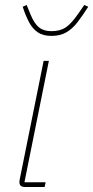

<svg xmlns="http://www.w3.org/2000/svg" viewBox="-20 -750 374 770"><path d="M159 0H81Q70 0 64 -4.5Q58 -9 58 -19Q58 -24 58.5 -27.5Q59 -31 60 -35L155 -506H176L78 -19H163ZM186 -606Q153 -606 132 -620Q111 -634 97 -660Q83 -686 71 -723L87 -730L102 -693Q117 -656 136 -640.5Q155 -625 186 -625Q221 -625 243.5 -640Q266 -655 293 -694L318 -730L334 -723Q311 -687 290.5 -660.5Q270 -634 245.5 -620Q221 -606 186 -606Z"/></svg>

Font: IBM Plex Sans Thin
Style: Italic
Weight: 250
Italic angle: -11.31°
Designer: Mike Abbink, Paul van der Laan, Pieter van Rosmalen
Foundry: Bold Monday
Version: Version 3.201